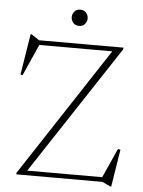

<svg xmlns="http://www.w3.org/2000/svg" viewBox="-58 -884 706 949"><g transform="rotate(5 295.0 -409.0)"><path d="M530.5 -670V-662.5L109.5 -23H481.5L547 -168.5L559.5 -166L530 19H525L484.5 0H57.5V-7.5L477 -647H115L45.5 -491L35 -493.5L67.5 -696H72.5L112 -670ZM302 -758Q283.5 -758 273 -770.2Q262.5 -782.5 262.5 -798Q262.5 -814 273 -826.2Q283.5 -838.5 302 -838.5Q320.5 -838.5 331 -826.2Q341.5 -814 341.5 -798Q341.5 -782.5 331 -770.2Q320.5 -758 302 -758Z"/></g></svg>

Font: Newsreader 16pt ExtraLight
Style: Regular
Weight: 275
Designer: Hugues Gentile
Foundry: Production Type
Version: Version 1.003; ttfautohint (v1.8.3)